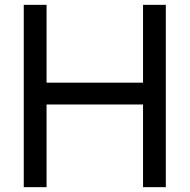

<svg xmlns="http://www.w3.org/2000/svg" viewBox="-20 -772 782 792"><path d="M172 0V-341H570V0H664V-752H570V-431H172V-752H78V0Z"/></svg>

Font: Hibana SubMedium
Style: Regular
Weight: 500
Width: 6
Designer: pygmalion
Foundry: ybstudio
Version: Version 0.930;hotconv 1.0.109;makeotfexe 2.5.65596